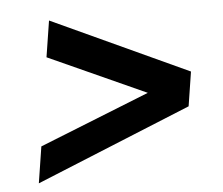

<svg xmlns="http://www.w3.org/2000/svg" viewBox="-42 -569 684 588"><g transform="rotate(-5 300.0 -275.0)"><path d="M72 -140 411 -275 111.5 -410.5 129 -522 548.5 -328.5 532 -223 54.5 -28Z"/></g></svg>

Font: JuliaMono MediumItalic
Style: Regular
Weight: 500
Italic angle: -9°
Monospace: yes
Designer: cormullion
Foundry: corm
Version: Version 0.049; ttfautohint (v1.8.4)